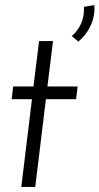

<svg xmlns="http://www.w3.org/2000/svg" viewBox="-20 -737 392 757"><path d="M134 -575H189L167 -396H286L280 -346H161L119 0H64L106 -346H26L32 -396H112ZM289 -573 263 -595Q287 -615 300 -645Q313 -675 311 -710L352 -717Q355 -675 338 -637.5Q321 -600 289 -573Z"/></svg>

Font: Josefin Sans
Style: Italic
Weight: 400
Italic angle: -7.5°
Designer: Santiago Orozco
Foundry: Typemade